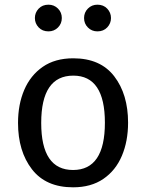

<svg xmlns="http://www.w3.org/2000/svg" viewBox="-20 -788 624 820"><path d="M292 12Q176 12 116.5 -65Q57 -142 57 -263Q57 -342 83.5 -404Q110 -466 162.5 -502.5Q215 -539 293 -539Q409 -539 468 -462Q527 -385 527 -264Q527 -185 500.5 -122.5Q474 -60 421.5 -24Q369 12 292 12ZM292 -62Q428 -62 428 -264Q428 -465 293 -465Q156 -465 156 -263Q156 -62 292 -62ZM187 -654Q161 -654 145 -671Q129 -688 129 -711Q129 -734 145 -751Q161 -768 187 -768Q211 -768 227.5 -751.5Q244 -735 244 -711Q244 -687 227.5 -670.5Q211 -654 187 -654ZM396 -654Q372 -654 355.5 -670.5Q339 -687 339 -711Q339 -735 355.5 -751.5Q372 -768 396 -768Q422 -768 438 -751Q454 -734 454 -711Q454 -688 438 -671Q422 -654 396 -654Z"/></svg>

Font: Trujillo
Style: Regular
Weight: 400
Designer: Fira Sans original fonts by bBox Type GmbH, Carrois Corporate GbR, & Edenspiekermann AG / Changes by Cristiano Sobral
Foundry: Fira Sans original fonts by bBox Type GmbH, Carrois Corporate GbR, & Edenspiekermann AG / Changes by Cristiano Sobral
Version: Version 4.301;October 17, 2021;FontCreator 14.0.0.2814 64-bi